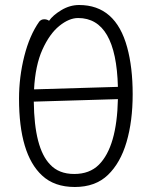

<svg xmlns="http://www.w3.org/2000/svg" viewBox="-20 -731 606 767"><path d="M176 -648Q191 -670 225 -690.5Q259 -711 296 -711Q442 -711 488 -542Q510 -462 510 -354.5Q510 -247 485.5 -163.5Q461 -80 411 -32Q361 16 279 16Q197 16 148 -30Q56 -115 56 -337Q56 -423 77 -506.5Q98 -590 137 -645Q145 -654 156.5 -654Q168 -654 176 -648ZM451 -384Q444 -659 292 -659Q256 -659 217 -627.5Q178 -596 149.5 -533Q121 -470 116 -374ZM115 -325Q117 -139 180 -74Q215 -36 276.5 -36Q338 -36 375 -73Q447 -145 451 -335Z"/></svg>

Font: LXGW WenKai Light
Style: Regular
Weight: 300
Designer: LXGW / Fontworks Inc.
Foundry: LXGW / Fontworks Inc.
Version: Version 1.501; October 10, 2024